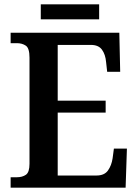

<svg xmlns="http://www.w3.org/2000/svg" viewBox="-20 -865 638 885"><path d="M29 0V-48H58Q83 -48 99.5 -59.5Q116 -71 116 -110V-599Q116 -643 99 -654.5Q82 -666 58 -666H29V-714H530L534 -534H474L469 -579Q466 -614 450 -636Q434 -658 399 -658H246V-401H467V-346H246V-56H425Q461 -56 477.5 -79Q494 -102 499 -135L505 -180H565L559 0ZM168 -776V-845H437V-776Z"/></svg>

Font: Noto Serif Tamil SemiCondensed SemiBold
Style: Regular
Weight: 600
Width: 4
Designer: Indian Type Foundry, Tom Grace, and the Monotype Design Team
Foundry: Monotype Imaging Inc.
Version: Version 2.004; ttfautohint (v1.8.4.7-5d5b)